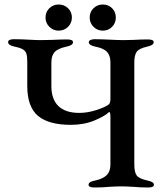

<svg xmlns="http://www.w3.org/2000/svg" viewBox="-20 -828 736 852"><path d="M373 -8Q373 -15 380 -19.5Q387 -24 402 -27Q436 -34 453 -50.5Q470 -67 470 -98V-313Q470 -324 467.5 -328.5Q465 -333 463 -330Q446 -313 399.5 -293.5Q353 -274 294 -274Q196 -274 148.5 -314Q101 -354 101 -446V-552Q101 -576 97.5 -588.5Q94 -601 82 -608.5Q70 -616 45 -621Q16 -627 16 -641Q16 -654 42 -654Q71 -654 107 -652Q141 -650 158 -650L212 -651Q250 -653 278 -653Q304 -653 304 -641Q304 -627 275 -621Q237 -613 222.5 -597Q208 -581 208 -551V-445Q208 -388 239 -357.5Q270 -327 332 -327Q368 -327 407 -339.5Q446 -352 462 -364Q470 -371 470 -387V-552Q470 -581 455 -597.5Q440 -614 403 -621Q374 -627 374 -641Q374 -647 381.5 -650.5Q389 -654 400 -654Q426 -654 468 -652Q506 -650 527 -650L573 -651Q607 -653 636 -653Q662 -653 662 -641Q662 -627 633 -621Q597 -613 586.5 -598Q576 -583 576 -551V-99Q576 -64 586.5 -49.5Q597 -35 634 -27Q649 -24 656 -19.5Q663 -15 663 -8Q663 4 638 4Q601 4 571 1Q537 -1 518 -1Q499 -1 465 1Q437 4 399 4Q373 4 373 -8ZM182 -750Q182 -775 199 -791.5Q216 -808 240 -808Q265 -808 282 -791.5Q299 -775 299 -750Q299 -726 282 -709Q265 -692 240 -692Q216 -692 199 -709Q182 -726 182 -750ZM378 -750Q378 -775 395 -791.5Q412 -808 436 -808Q461 -808 477.5 -791.5Q494 -775 494 -750Q494 -726 477.5 -709Q461 -692 436 -692Q412 -692 395 -709Q378 -726 378 -750Z"/></svg>

Font: EB Garamond Medium
Style: Regular
Weight: 500
Designer: Georg Duffner and Octavio Pardo
Foundry: Georg Duffner
Version: Version 1.000